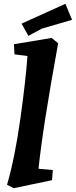

<svg xmlns="http://www.w3.org/2000/svg" viewBox="-20 -969 398 1007"><path d="M251 -770 285 -742Q204 -299 182 -84L257 -77L253 -24L52 18L17 0Q58 -141 86.5 -344.5Q115 -548 124 -675L56 -684L53 -737ZM323 -949 358 -865Q219 -825 200 -819L129 -781L93 -845Z"/></svg>

Font: Andada
Style: Bold Italic
Weight: 700
Italic angle: -8.29999°
Designer: Carolina Giovagnoli
Foundry: Carolina Giovagnoli
Version: Version 1.003